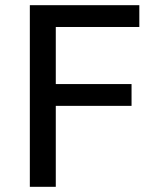

<svg xmlns="http://www.w3.org/2000/svg" viewBox="-20 -720 597 740"><path d="M195 0H95V-700H517V-616H195V-396H487V-312H195Z"/></svg>

Font: Voces
Style: Regular
Weight: 400
Designer: Ana Paula Megda, Pablo Ugerman
Foundry: Ana Paula Megda, Pablo Ugerman
Version: Version 1.003